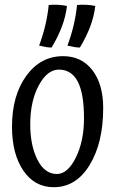

<svg xmlns="http://www.w3.org/2000/svg" viewBox="-20 -770 489 800"><path d="M30 -242Q30 -372 89.5 -454Q149 -536 243 -536Q320 -536 365 -477.5Q410 -419 410 -320Q410 -175 353.5 -82.5Q297 10 204 10Q124 10 77 -59.5Q30 -129 30 -242ZM330 -278Q330 -380 304 -430Q278 -480 225 -480Q177 -480 141.5 -414Q106 -348 106 -252Q106 -164 136 -104.5Q166 -45 217 -45Q262 -45 296 -113.5Q330 -182 330 -278ZM259 -745Q254 -702 238 -659.5Q222 -617 195 -572Q183 -572 171 -574Q159 -576 143 -580Q160 -626 169.5 -667.5Q179 -709 183 -749Q201 -751 222 -750Q243 -749 259 -745ZM377 -745Q372 -702 356 -659.5Q340 -617 313 -572Q301 -572 289 -574Q277 -576 261 -580Q278 -626 287.5 -667.5Q297 -709 301 -749Q319 -751 340 -750Q361 -749 377 -745Z"/></svg>

Font: Atma
Style: Regular
Weight: 400
Designer: Gregori Vincens, Jeremie Hornus, Riccardo Olocco, Yoann Minet.
Foundry: black foundry
Version: Version 1.102;PS 1.100;hotconv 1.0.86;makeotf.lib2.5.63406